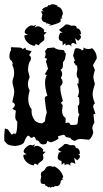

<svg xmlns="http://www.w3.org/2000/svg" viewBox="-24 -665 488 910"><path d="M181.6 19.5Q168.9 19.5 163.3 9.8Q157.7 0 151.4 0L147.9 0.5Q142.1 -17.1 136.2 -17.1Q128.9 -11.7 125 -11.7Q121.1 -11.7 117.4 -16.8Q113.8 -22 109.9 -22Q102.1 -22 89.4 10.7Q82 22.5 49.3 26.9Q22.9 25.9 10.7 18.1L-3.4 3.4L-3.9 -23.4L-1 -56.2L13.2 -51.8L30.3 -27.8Q38.6 -27.8 40.5 -33.2Q44.4 -30.8 49.3 -30.8Q57.6 -35.6 58.1 -87.9Q48.3 -99.1 48.3 -109.4Q48.3 -123 51.3 -140.1L34.2 -149.4Q46.4 -159.7 46.4 -167.5Q46.4 -175.3 34.2 -181.2Q43.5 -217.3 43.5 -231.4Q43.5 -239.7 39.3 -254.4Q35.2 -269 35.2 -275.4Q35.2 -285.6 39.1 -295.4Q43 -305.2 43 -317.4Q43 -341.3 34.2 -356.4L36.6 -366.2Q32.7 -369.6 32.7 -375.5Q20.5 -381.3 20.5 -398.4Q20.5 -414.1 28.8 -429.2L27.3 -439Q28.3 -441.4 34.2 -441.4Q36.1 -441.4 41.3 -440.7Q46.4 -439.9 62.5 -439.9Q78.6 -439.9 84 -432.1L95.7 -439.5L99.6 -429.2L126 -422.4L113.8 -403.3Q123 -397.9 123 -388.2L121.1 -379.4Q108.9 -364.3 108.9 -330.6L116.7 -298.8Q108.4 -282.2 108.4 -266.1Q108.4 -250.5 116.7 -235.8Q109.9 -213.4 109.9 -194.8Q109.9 -166.5 126 -146.5L125.5 -137.2Q125.5 -114.3 142.1 -92.3Q155.3 -81.5 174.8 -80.1L183.1 -85.4Q189.5 -87.9 189.5 -95.2Q189.5 -104.5 197.8 -132.3Q192.4 -151.9 190.9 -175.3L188 -197.3Q188 -210 200.7 -210Q189.5 -246.6 189.5 -272.5Q189.5 -295.4 198.2 -309.1L188 -313L203.6 -339.4Q198.7 -358.9 193.4 -373.5L199.7 -386.2L187.5 -391.1Q192.4 -400.9 192.4 -409.7L189.5 -422.9L201.2 -437Q216.3 -438 231.4 -439.9Q247.1 -428.7 265.1 -428.7Q277.3 -428.7 280 -425.3Q282.7 -421.9 282.7 -417.2Q282.7 -412.6 288.6 -412.6L284.2 -385.3L273.9 -368.2L274.4 -357.4Q274.4 -337.4 262.7 -335.4Q270.5 -324.7 270.5 -314Q270.5 -304.2 264.2 -295.9Q272.5 -285.2 272.5 -275.9Q272.5 -265.6 261.7 -255.9Q261.7 -235.8 265.6 -218.8Q271 -198.2 273.9 -186.5L264.6 -178.2L273.4 -165.5L270 -141.1Q270 -115.7 287.1 -106L286.6 -81.5L297.4 -84Q306.6 -84 309.6 -72.8L332.5 -73.2L341.8 -75.7Q345.7 -86.9 345.7 -96.7Q345.7 -111.8 352.5 -123.5L347.2 -129.4L344.7 -163.6Q352.1 -163.6 352.1 -183.1L350.6 -203.1L343.8 -207Q350.1 -218.8 350.1 -232.9Q350.1 -242.7 341.3 -270L348.1 -267.6Q348.6 -272.5 348.6 -283.7L348.1 -292.5Q339.4 -297.4 339.4 -316.4L342.8 -336.9L341.3 -353.5Q332 -354.5 331.5 -365.2L326.7 -364.3L326.2 -376L331.5 -375Q326.2 -392.6 322.3 -400.9L331.1 -433.6L338.9 -437Q363.3 -433.6 363.3 -425.8Q372.1 -427.2 372.1 -433.6L370.6 -439.9Q382.8 -432.6 395.5 -432.6Q404.3 -432.6 412.6 -437Q434.6 -417 434.6 -388.2Q423.3 -368.7 416.5 -355.5L425.8 -333.5Q418.5 -310.1 418.5 -300.8Q418.5 -291.5 425.8 -267.1Q415 -233.9 415 -218.3Q415 -202.1 425.8 -175.3Q417.5 -168.9 417.5 -157.7L428.2 -126.5L418.9 -122.6L423.3 -83Q413.6 -70.8 413.6 -56.6L418 -37.6Q413.6 -14.2 397.9 -2.4L361.8 -6.3Q340.3 -6.3 332 2.9Q314.9 0 309.6 -11.2Q285.6 -14.6 285.6 -19Q285.6 -23.4 277.3 -26.4L251.5 -19.5L252.4 -7.3Q236.3 4.4 216.3 9.8L199.7 2.9Q199.2 19.5 181.6 19.5ZM135.6 118.9Q115.8 116.2 101.1 102.2Q86.4 88.1 86.4 69.7L103.5 65.3Q88.1 61.8 88.1 53Q88.1 43.3 100.4 32.5Q112.7 21.8 120.7 21.8Q125.5 21.8 129.4 24.4L142.6 19.1L134.7 32.7Q142.6 26.2 151 26.2Q165 26.2 180.9 43.3L179.1 53.4L192.3 54.3L179.1 67.5L181.7 82.8Q181.7 90.3 178 94.1Q174.3 97.8 169.7 100.9Q165 103.9 160.9 107.2Q156.7 110.5 155.8 116.7L140.4 110.1ZM309.6 122.4Q304.8 113.2 296.4 113.2Q289.9 113.2 282.8 117.6L280.2 106.1L268.3 116.7L267.4 97.8Q249.4 95.2 249.4 79.8Q249.4 72.3 255.6 57.4L268.3 55.2Q252.1 48.1 252.1 42.9Q252.1 41.5 255.6 38.9Q275.8 25.3 278.4 21.1Q281.1 16.9 287.7 16.9Q295.1 16.9 309.2 23.5L318.9 22.6Q334.2 22.6 334.2 32.3L335.1 35.8Q353.1 35.8 355.3 63.1L347.4 65.3Q354.9 70.5 354.9 76.7Q354.9 85 341.3 94.7L327.2 82.4L333.8 112.3Q322.8 105.3 316.2 105.3Q308.7 105.3 308.7 115.4ZM140.5 -447.5Q120.7 -450.2 106 -464.2Q91.3 -478.3 91.3 -496.7L108.4 -501.1Q93 -504.7 93 -513.4Q93 -523.1 105.3 -533.9Q117.6 -544.6 125.5 -544.6Q130.4 -544.6 134.3 -542L147.5 -547.3L139.6 -533.7Q147.5 -540.2 155.9 -540.2Q169.9 -540.2 185.7 -523.1L184 -513L197.2 -512.1L184 -498.9L186.6 -483.6Q186.6 -476.1 182.9 -472.4Q179.2 -468.6 174.5 -465.5Q169.9 -462.5 165.8 -459.2Q161.6 -455.9 160.7 -449.7L145.3 -456.3ZM314.5 -444Q309.7 -453.2 301.3 -453.2Q294.7 -453.2 287.7 -448.8L285.1 -460.3L273.2 -449.7L272.3 -468.6Q254.3 -471.3 254.3 -486.6Q254.3 -494.1 260.5 -509L273.2 -511.2Q256.9 -518.3 256.9 -523.5Q256.9 -524.9 260.5 -527.5Q280.7 -541.1 283.3 -545.3Q285.9 -549.5 292.5 -549.5Q300 -549.5 314.1 -542.9L323.7 -543.8Q339.1 -543.8 339.1 -534.1L340 -530.6Q358 -530.6 360.2 -503.3L352.3 -501.1Q359.8 -495.9 359.8 -489.7Q359.8 -481.4 346.2 -471.7L332.1 -484L338.7 -454.1Q327.7 -461.1 321.1 -461.1Q313.6 -461.1 313.6 -451ZM195.6 -557.7Q173.2 -561.4 173.2 -579.3L177.2 -596.9Q172.1 -603.1 172.1 -609L172.9 -613.4L183.8 -609.4L175 -618.5Q182.4 -630.6 198.9 -632.4L200.7 -630.2L200.3 -637.6L203.6 -635.4L205.1 -642.3L209.5 -638.3Q210.9 -638.3 211.3 -640.9L215.7 -642L219 -639.8L216.4 -644.5L231.1 -644.9L249 -638.3L246.1 -635Q272.8 -629.5 274.3 -596.2L272.1 -596.9L268.1 -581.2L269.2 -579.3L273.9 -581.5Q269.9 -576 268.1 -576Q266.2 -576 265.5 -581.2Q263.3 -577.1 263.3 -571.7L263.7 -565.4Q263.7 -555.2 205.1 -541.6L217.2 -547.9L198.5 -554.8L197.4 -547.5ZM216 122.4 230.9 126.5V122.1Q266.4 138.9 275.8 173.3L269.9 182.1L276.2 183.6L264.5 191.3Q262.5 217.3 243 217.3L235.5 216.6L231.6 222L226.6 220.2Q221.9 220.2 215.6 224.6L209 219.1V224.2L186.7 211.1L191.4 208.1Q191.4 206.7 182.4 206.7H179.3Q168 206.7 168 192.4Q168 184.7 171.5 171.9L169.5 163.5Q169.5 157.2 173.1 149.5Q187.9 144.4 192.2 131.6L196.1 132L193.8 128.3Q202.7 122.1 213.7 122.1Z"/></svg>

Font: Truetypewriter PolyglOTT
Style: Regular
Weight: 400
Designer: Sergey Beatoff a.k.a. Sam_T
Version: Version 3.76